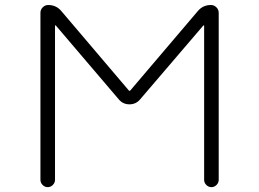

<svg xmlns="http://www.w3.org/2000/svg" viewBox="-20 -774 1040 772"><path d="M498 -410.2Q501 -407.2 503.9 -410.2L775.4 -729.5Q795.9 -753.9 828.1 -753.9Q840.8 -753.9 850.1 -744.6Q859.4 -735.4 859.4 -722.7V-50.8Q859.4 -39.1 850.6 -30.3Q841.8 -21.5 830.1 -21.5Q818.4 -21.5 809.6 -30.3Q800.8 -39.1 800.8 -50.8V-669.9Q800.8 -671.9 799.8 -671.9Q798.8 -671.9 797.9 -671.9L543 -374Q526.4 -354.5 500.5 -354.5Q474.6 -354.5 458 -374L204.1 -671.9Q203.1 -671.9 202.1 -671.9Q201.2 -671.9 201.2 -669.9V-50.8Q201.2 -39.1 192.4 -30.3Q183.6 -21.5 171.9 -21.5Q160.2 -21.5 151.4 -30.3Q142.6 -39.1 142.6 -50.8V-722.7Q142.6 -735.4 151.9 -744.6Q161.1 -753.9 173.8 -753.9Q206.1 -753.9 226.6 -729.5Z"/></svg>

Font: Gen Jyuu Gothic L Monospace Light
Style: Regular
Weight: 300
Designer: [Source Han Sans]
Ryoko NISHIZUKA  (kana & ideographs); Paul D. Hunt (Latin, Greek & Cyrillic); Wenlong ZHANG  (bopomofo
Version: Version 1.002.20150607